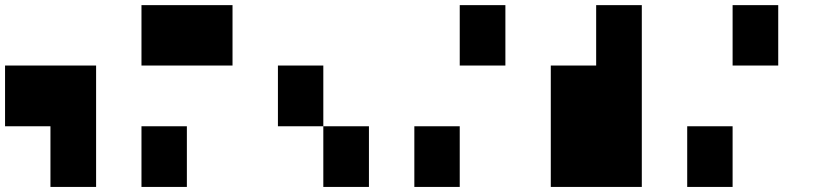

<svg xmlns="http://www.w3.org/2000/svg" viewBox="-20 -740 3280 760"><path d="M0 -240.2Q0 -299.8 0 -480.5Q89.8 -480.5 360.4 -480.5Q360.4 -360.4 360.4 0Q315.4 0 179.7 0Q179.7 -59.6 179.7 -240.2Q134.8 -240.2 0 -240.2Z M540 -240.2Q585 -240.2 719.7 -240.2Q719.7 -179.7 719.7 0Q674.8 0 540 0Q540 -59.6 540 -240.2ZM540 -480.5Q540 -540 540 -719.7Q629.9 -719.7 900.4 -719.7Q900.4 -660.2 900.4 -480.5Q809.6 -480.5 540 -480.5Z M1259.8 -480.5Q1259.8 -419.9 1259.8 -240.2Q1304.7 -240.2 1440.4 -240.2Q1440.4 -179.7 1440.4 0Q1395.5 0 1259.8 0Q1259.8 -59.6 1259.8 -240.2Q1214.8 -240.2 1080.1 -240.2Q1080.1 -299.8 1080.1 -480.5Q1125 -480.5 1259.8 -480.5Z M1620.1 -240.2Q1665 -240.2 1799.8 -240.2Q1799.8 -179.7 1799.8 0Q1754.9 0 1620.1 0Q1620.1 -59.6 1620.1 -240.2ZM1799.8 -480.5Q1799.8 -540 1799.8 -719.7Q1844.7 -719.7 1980.5 -719.7Q1980.5 -660.2 1980.5 -480.5Q1935.5 -480.5 1799.8 -480.5Z M2339.8 -480.5Q2339.8 -540 2339.8 -719.7Q2384.8 -719.7 2520.5 -719.7Q2520.5 -540 2520.5 0Q2429.7 0 2160.2 0Q2160.2 -120.1 2160.2 -480.5Q2205.1 -480.5 2339.8 -480.5Z M2700.2 -240.2Q2745.1 -240.2 2879.9 -240.2Q2879.9 -179.7 2879.9 0Q2835 0 2700.2 0Q2700.2 -59.6 2700.2 -240.2ZM2879.9 -480.5Q2879.9 -540 2879.9 -719.7Q2924.8 -719.7 3060.5 -719.7Q3060.5 -660.2 3060.5 -480.5Q3015.6 -480.5 2879.9 -480.5Z"/></svg>

Font: RevK
Style: Book
Weight: 400
Designer: RevK
Foundry: RevK
Version: Version 1.0